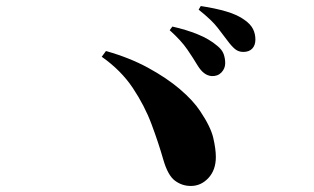

<svg xmlns="http://www.w3.org/2000/svg" viewBox="-20 -749 1040 636"><path d="M634 -533Q621 -555 600.5 -585Q580 -615 542 -649L551 -661Q596 -651 634.5 -635.5Q673 -620 700 -597Q716 -584 721 -569.5Q726 -555 726 -540Q726 -522 713.5 -509Q701 -496 681 -497Q668 -498 656.5 -506.5Q645 -515 634 -533ZM733 -615Q720 -632 701 -657Q682 -682 638 -717L645 -729Q692 -722 729.5 -711Q767 -700 790 -683Q810 -669 818 -653Q826 -637 826 -618Q826 -599 815.5 -588Q805 -577 786 -577Q770 -577 758.5 -586.5Q747 -596 733 -615ZM331 -580Q409 -558 470.5 -524.5Q532 -491 576 -453.5Q620 -416 643 -381Q678 -329 686.5 -292Q695 -255 695 -229Q695 -186 670.5 -159.5Q646 -133 612 -133Q583 -133 559.5 -150.5Q536 -168 521 -220Q505 -276 482 -337.5Q459 -399 420 -457.5Q381 -516 317 -561Z"/></svg>

Font: Early Summer Mincho Heavy
Style: Regular
Weight: 900
Designer: GuiWonder
Version: Version 1.002